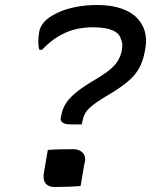

<svg xmlns="http://www.w3.org/2000/svg" viewBox="-20 -740 640 767"><path d="M302 3Q279 5 251 6Q223 7 198 7Q182 7 171 0.5Q160 -6 156 -19.5Q152 -33 156 -53L171 -141Q194 -143 220.5 -143.5Q247 -144 272 -144Q290 -144 302 -136.5Q314 -129 318.5 -116Q323 -103 317 -85ZM367 -720Q425 -720 465 -706Q505 -692 528 -667.5Q551 -643 559 -612.5Q567 -582 561 -549L558 -532Q551 -496 536.5 -469Q522 -442 496 -419Q470 -396 428 -370L393 -349Q361 -329 343.5 -314Q326 -299 319 -285Q312 -271 308 -251L307 -243H263Q247 -243 237.5 -246.5Q228 -250 224.5 -256.5Q221 -263 223 -271L225 -281Q230 -306 242.5 -326Q255 -346 279 -366.5Q303 -387 342 -411L375 -431Q406 -450 424.5 -466.5Q443 -483 453 -501Q463 -519 467 -540Q469 -552 468.5 -563Q468 -574 463 -584Q457 -607 429.5 -619Q402 -631 352 -631Q289 -631 239.5 -608.5Q190 -586 148 -541H137Q133 -556 133 -573Q133 -590 136 -609Q138 -624 145.5 -637Q153 -650 166 -662Q187 -679 216.5 -692Q246 -705 284.5 -712.5Q323 -720 367 -720Z"/></svg>

Font: Rec Mono Semicasual
Style: Italic
Weight: 400
Italic angle: -10°
Version: Version 1.085; ttfautohint (v1.8.4.7-5d5b)